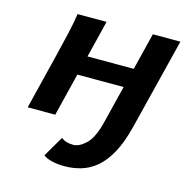

<svg xmlns="http://www.w3.org/2000/svg" viewBox="-106 -593 889 920"><g transform="rotate(15 338.5 -133.0)"><path d="M676.8 -493.2 563.5 -39.1Q543 42.5 513.9 94.7Q484.9 147 449.5 175.8Q414.1 204.6 374.8 215.8Q335.4 227.1 294.9 227.1Q256.8 227.1 228.8 219.7Q200.7 212.4 188.5 201.2L248.5 98.6Q269 117.2 308.6 117.2Q337.9 117.2 370.6 86.2Q403.3 55.2 422.9 -22L470.2 -212.9H240.7L188 0H51.3L114.7 -256.3Q132.3 -327.1 147 -391.1Q161.6 -455.1 166.5 -493.2H310.5L265.1 -309.6H494.6L540 -493.2Z"/></g></svg>

Font: Andika
Style: Bold Italic
Weight: 700
Italic angle: -14°
Designer: Victor Gaultney, Annie Olsen, Julie Remington, Don Collingsworth, Eric Hays, Becca Hirsbrunner
Foundry: SIL International
Version: Version 6.101